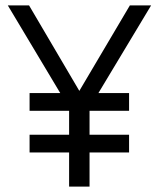

<svg xmlns="http://www.w3.org/2000/svg" viewBox="-20 -694 590 714"><path d="M346 -348H460V-282H313V-193H460V-127H313V0H237V-127H90V-193H237V-282H90V-348H204L9 -674H88L275 -356L463 -674H542Z"/></svg>

Font: Biryani Light
Style: Regular
Weight: 300
Designer: Dan Reynolds and Mathieu Réguer
Foundry: Dan Reynolds and Mathieu Réguer
Version: Version 1.004; ttfautohint (v1.1) -l 5 -r 5 -G 72 -x 0 -D la